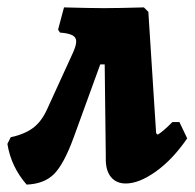

<svg xmlns="http://www.w3.org/2000/svg" viewBox="-55 -487 526 519"><path d="M451 -113Q412 -56 366.5 -23.5Q321 9 285 9Q259 9 244.5 -9Q230 -27 231 -61L228 -313H216L144 -115Q118 -44 91.5 -17Q65 10 17 12Q-25 -36 -35 -98L-26 -116Q11 -124 34 -141Q57 -158 72 -191L142 -344Q151 -364 151 -375Q151 -386 141 -391.5Q131 -397 107 -399L102 -407L118 -467Q192 -465 226 -465Q262 -465 334 -467L346 -455L367 -127L371 -123Q383 -129 411 -157H430Z"/></svg>

Font: Alegreya ExtraBold
Style: Italic
Weight: 800
Italic angle: -7°
Designer: Juan Pablo del Peral
Foundry: Huerta Tipografica
Version: Version 2.007; ttfautohint (v1.6)